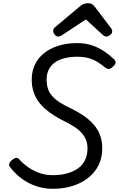

<svg xmlns="http://www.w3.org/2000/svg" viewBox="-20 -1159 741 1198"><path d="M310 19Q266 19 226.5 8.5Q187 -2 153 -20.5Q119 -39 91 -64Q63 -89 42 -117Q34 -129 38 -139.5Q42 -150 53 -159Q68 -171 78.5 -174Q89 -177 100 -165Q122 -140 153 -117.5Q184 -95 223.5 -80.5Q263 -66 310 -66Q357 -66 396.5 -76.5Q436 -87 465 -107Q494 -127 510 -159Q526 -191 526 -234Q526 -263 516.5 -286.5Q507 -310 488.5 -330.5Q470 -351 443.5 -368Q417 -385 381 -403Q348 -419 318 -438Q288 -457 262.5 -479Q237 -501 218 -528Q199 -555 188.5 -588.5Q178 -622 178 -663Q178 -713 197.5 -755Q217 -797 254.5 -827Q292 -857 344 -873.5Q396 -890 461 -890Q513 -890 554.5 -876Q596 -862 630.5 -838.5Q665 -815 693 -788Q703 -778 701 -766.5Q699 -755 686 -744Q674 -732 662.5 -729.5Q651 -727 640 -735Q617 -754 592 -770Q567 -786 536 -795.5Q505 -805 461 -805Q419 -805 383.5 -796Q348 -787 323 -769.5Q298 -752 284.5 -725.5Q271 -699 271 -663Q271 -631 279 -606Q287 -581 305.5 -560Q324 -539 353 -520Q382 -501 424 -482Q467 -461 502.5 -436.5Q538 -412 564.5 -382Q591 -352 604.5 -315.5Q618 -279 618 -234Q618 -176 595.5 -129.5Q573 -83 531.5 -50Q490 -17 433.5 1Q377 19 310 19ZM342 -931Q331 -931 321.5 -943Q312 -955 312 -966Q312 -974 314.5 -979Q317 -984 322 -988L476 -1117Q489 -1129 501.5 -1134Q514 -1139 531 -1139Q545 -1139 555 -1132.5Q565 -1126 573 -1115L673 -983Q678 -976 679 -971Q680 -966 680 -961Q680 -950 667 -940.5Q654 -931 645 -931Q636 -931 629 -935.5Q622 -940 615 -947L516 -1038L371 -942Q364 -937 357 -934Q350 -931 342 -931Z"/></svg>

Font: Playwrite IS
Style: Regular
Weight: 400
Designer: Veronika Burian, José Scaglione
Foundry: TypeTogether
Version: Version 1.002